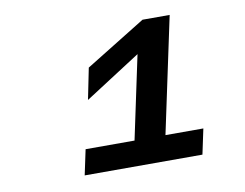

<svg xmlns="http://www.w3.org/2000/svg" viewBox="-57 -824 764 599"><g transform="rotate(-10 325.0 -524.5)"><path d="M183 -381H338L394 -645L217 -531L237 -630L428 -748H514L436 -381H556L539 -301H166Z"/></g></svg>

Font: Azeret Mono Medium
Style: Italic
Weight: 500
Italic angle: -12°
Designer: Martin Vácha
Foundry: Displaay
Version: Version 1.000; Glyphs 3.0.3, build 3074